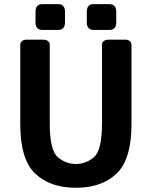

<svg xmlns="http://www.w3.org/2000/svg" viewBox="-20 -892 734 929"><path d="M186 -747.1Q151.9 -747.1 151.9 -783.7V-835.4Q151.9 -872.1 186 -872.1H260.3Q294.4 -872.1 294.4 -835.4V-783.7Q294.4 -747.1 260.3 -747.1ZM434.1 -747.1Q399.9 -747.1 399.9 -783.7V-835.4Q399.9 -872.1 434.1 -872.1H508.3Q542.5 -872.1 542.5 -835.4V-783.7Q542.5 -747.1 508.3 -747.1ZM78.1 -291.5V-673.3Q78.1 -700.2 112.3 -700.2H186.5Q220.7 -700.2 220.7 -673.3V-296.4Q220.7 -164.6 259.5 -131.6Q298.3 -98.6 347.2 -98.6Q396 -98.6 434.8 -131.6Q473.6 -164.6 473.6 -296.4V-673.3Q473.6 -700.2 507.8 -700.2H582Q616.2 -700.2 616.2 -673.3V-291.5Q616.2 -120.6 543.9 -52Q471.7 16.6 347.2 16.6Q222.7 16.6 150.4 -52Q78.1 -120.6 78.1 -291.5Z"/></svg>

Font: Istok
Style: Bold
Weight: 700
Designer: Andrey V. Panov
Foundry: Andrey V. Panov
Version: Version 1.0.1